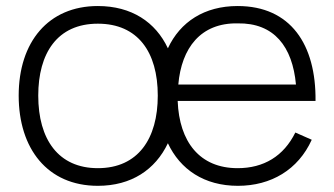

<svg xmlns="http://www.w3.org/2000/svg" viewBox="-20 -598 1104 634"><path d="M566.7 -264.6H1021.9C1024 -451 939.6 -578.1 764.6 -578.1C655.2 -578.1 575 -526 534.4 -438.5C493.8 -525 414.6 -578.1 303.1 -578.1C139.6 -578.1 41.7 -459.4 41.7 -282.3C41.7 -107.3 136.5 15.6 303.1 15.6C413.5 15.6 492.7 -37.5 534.4 -125C575 -38.5 654.2 15.6 765.6 15.6C875 15.6 964.6 -37.5 1009.4 -136.5L955.2 -160.4C916.7 -82.3 851 -42.7 764.6 -42.7C639.6 -42.7 571.9 -129.2 566.7 -264.6ZM764.6 -520.8C885.4 -522.9 945.8 -443.8 957.3 -318.8H568.8C579.2 -439.6 642.7 -522.9 764.6 -520.8ZM303.1 -42.7C172.9 -42.7 106.3 -137.5 106.3 -282.3C106.3 -421.9 168.8 -519.8 303.1 -519.8C435.4 -519.8 501 -426 501 -282.3C501 -140.6 436.5 -42.7 303.1 -42.7Z"/></svg>

Font: Manrope3 Light
Style: Regular
Weight: 300
Designer: Mikhail Sharanda
Foundry: Mikhail Sharanda
Version: Version 3.000;PS 003.000;hotconv 1.0.88;makeotf.lib2.5.64775